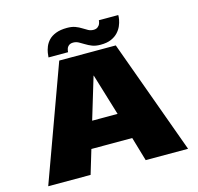

<svg xmlns="http://www.w3.org/2000/svg" viewBox="-119 -969 1126 1094"><g transform="rotate(-15 444.5 -422.0)"><path d="M32.5 0H282.5L325 -141.5H566L607.5 0H857.5L612 -675.5H278.5ZM371 -296 445 -541.5H446.5L521 -296ZM530 -701.5Q568 -701.5 593 -712.5Q618 -723.5 633.5 -740.5Q649 -757.5 657 -776.2Q665 -795 668 -812Q671 -829 670.5 -839H556Q556 -831 552 -820Q548 -809 538.2 -801.5Q528.5 -794 513.5 -794Q497 -794 483 -801.2Q469 -808.5 453.2 -818.8Q437.5 -829 417.5 -836.5Q397.5 -844 369 -844Q329.5 -844 302.8 -833.5Q276 -823 260.5 -806.5Q245 -790 237.2 -770.8Q229.5 -751.5 227 -735Q224.5 -718.5 224 -708.5H339.5Q339.5 -716.5 342.8 -727.5Q346 -738.5 355.5 -746.2Q365 -754 381.5 -754Q398 -754 413 -746Q428 -738 444.2 -727.8Q460.5 -717.5 480.8 -709.5Q501 -701.5 530 -701.5Z"/></g></svg>

Font: Anybody SemiExpanded Black
Style: Regular
Weight: 900
Width: 6
Version: Version 1.113;gftools[0.9.25]